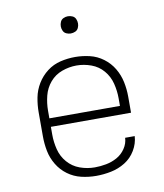

<svg xmlns="http://www.w3.org/2000/svg" viewBox="-82 -793 741 868"><g transform="rotate(-10 288.0 -358.5)"><path d="M290 8Q324 8 358.5 1Q393 -6 423 -24.5Q453 -43 471.5 -74Q490 -105 492 -139H448Q447 -113 431.5 -90Q416 -67 392.5 -54Q369 -41 342.5 -36Q316 -31 290 -31Q255 -31 222 -43Q189 -55 166 -81.5Q143 -108 134.5 -142Q126 -176 126 -210V-246H494V-320Q494 -354 487 -387.5Q480 -421 462.5 -450.5Q445 -480 417 -501Q389 -522 355.5 -530Q322 -538 288 -538Q254 -538 220.5 -530Q187 -522 159.5 -501Q132 -480 114 -450.5Q96 -421 89.5 -387.5Q83 -354 83 -320V-210Q83 -176 89.5 -142.5Q96 -109 114 -79Q132 -49 160 -28.5Q188 -8 221.5 0Q255 8 290 8ZM126 -285V-320Q126 -354 134.5 -388Q143 -422 165.5 -448.5Q188 -475 221 -487Q254 -499 288 -499Q322 -499 355 -487Q388 -475 410.5 -448.5Q433 -422 441.5 -388Q450 -354 450 -320V-285ZM288 -646Q299 -646 309 -650.5Q319 -655 323.5 -665Q328 -675 328 -685Q328 -696 323.5 -706Q319 -716 309 -720.5Q299 -725 288 -725Q278 -725 268 -720.5Q258 -716 253.5 -706Q249 -696 249 -685Q249 -675 253.5 -665Q258 -655 268 -650.5Q278 -646 288 -646Z"/></g></svg>

Font: Iosevka Sparkle Extralight
Style: Regular
Weight: 200
Designer: Belleve Invis
Foundry: Belleve Invis
Version: Version 4.5.0; ttfautohint (v1.8.3)